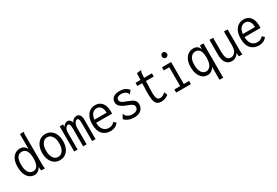

<svg xmlns="http://www.w3.org/2000/svg" viewBox="66 -1762 4368 3025"><g transform="rotate(-30 2250.0 -249.0)"><path d="M209 10Q167 10 128.5 -15Q90 -40 65 -93.5Q40 -147 40 -233Q40 -319 65.5 -371Q91 -423 131 -446Q171 -469 213 -469Q256 -469 286 -448Q316 -427 331 -391V-665H403V-658Q397 -652 395.5 -645Q394 -638 394 -621L395 -71Q395 -53 396 -35.5Q397 -18 404 0H338Q331 -17 329.5 -34Q328 -51 328 -69Q309 -34 279 -12Q249 10 209 10ZM220 -52Q277 -52 301.5 -101Q326 -150 326 -231Q326 -312 299 -361Q272 -410 215 -410Q161 -410 133 -367.5Q105 -325 105 -244Q105 -149 135 -100.5Q165 -52 220 -52Z M675 8Q619 8 576.5 -21Q534 -50 509.5 -103Q485 -156 485 -229Q485 -302 509.5 -355.5Q534 -409 576.5 -438Q619 -467 675 -467Q731 -467 774 -438Q817 -409 841 -355.5Q865 -302 865 -229Q865 -156 841 -103Q817 -50 774 -21Q731 8 675 8ZM675 -51Q728 -51 761.5 -99Q795 -147 795 -230Q795 -313 761.5 -360.5Q728 -408 675 -408Q623 -408 589.5 -360.5Q556 -313 556 -230Q556 -147 589 -99Q622 -51 675 -51Z M934 0V-457H996V-412Q1010 -437 1032 -452.5Q1054 -468 1078 -468Q1105 -468 1125 -449Q1145 -430 1151 -401Q1162 -431 1187.5 -449.5Q1213 -468 1243 -468Q1285 -468 1305 -435Q1325 -402 1323 -351V0H1261V-324Q1261 -366 1256 -385Q1251 -404 1243 -410Q1235 -416 1224 -416Q1207 -416 1192.5 -398.5Q1178 -381 1169 -354.5Q1160 -328 1160 -302V0H1097V-318Q1097 -375 1088 -394.5Q1079 -414 1054 -414Q1036 -414 1016 -385Q996 -356 996 -305V0Z M1595 10Q1503 10 1448.5 -49.5Q1394 -109 1394 -227Q1394 -307 1419 -360.5Q1444 -414 1486.5 -441Q1529 -468 1583 -468Q1631 -468 1668.5 -445.5Q1706 -423 1728 -375.5Q1750 -328 1750 -251Q1750 -242 1749.5 -234.5Q1749 -227 1748 -218H1459Q1462 -127 1501 -87Q1540 -47 1596 -47Q1660 -47 1701 -96L1739 -58Q1685 10 1595 10ZM1461 -274H1682Q1682 -340 1654.5 -377Q1627 -414 1578 -414Q1535 -414 1502.5 -381.5Q1470 -349 1461 -274Z M2024 10Q1970 10 1926.5 -7Q1883 -24 1850 -57L1886 -122L1891 -131L1897 -127Q1899 -119 1901.5 -110.5Q1904 -102 1915 -90Q1934 -71 1960 -59.5Q1986 -48 2026 -48Q2074 -48 2101.5 -68Q2129 -88 2129 -123Q2129 -152 2106.5 -171Q2084 -190 2027 -210Q1956 -234 1914 -267.5Q1872 -301 1872 -352Q1872 -404 1910.5 -436Q1949 -468 2025 -468Q2083 -468 2121 -450.5Q2159 -433 2189 -398L2151 -349L2145 -340L2139 -345Q2138 -353 2135.5 -361Q2133 -369 2122 -381Q2102 -398 2076.5 -406.5Q2051 -415 2027 -415Q1989 -415 1964 -400Q1939 -385 1939 -357Q1939 -332 1961.5 -311.5Q1984 -291 2054 -267Q2130 -240 2162.5 -211.5Q2195 -183 2195 -133Q2195 -72 2152 -31Q2109 10 2024 10Z M2520 8Q2467 8 2439 -18Q2411 -44 2402 -100.5Q2393 -157 2395 -248L2400 -396H2312V-454H2402L2406 -574L2476 -583L2486 -584L2487 -577Q2482 -570 2478.5 -563Q2475 -556 2473 -539L2467 -454H2610V-396H2468L2462 -243Q2459 -168 2465 -126.5Q2471 -85 2487 -68.5Q2503 -52 2530 -52Q2560 -52 2583.5 -65Q2607 -78 2631 -97L2651 -40Q2620 -15 2587.5 -3.5Q2555 8 2520 8Z M2789 0V-57H2895V-400H2795V-457H2961V-57H3058V0ZM2924 -555Q2905 -555 2891 -569.5Q2877 -584 2877 -604Q2877 -625 2890.5 -639.5Q2904 -654 2924 -654Q2944 -654 2958 -639Q2972 -624 2972 -604Q2972 -584 2958 -569.5Q2944 -555 2924 -555Z M3482 167V-70Q3463 -32 3430.5 -11Q3398 10 3357 10Q3308 10 3270 -19.5Q3232 -49 3209.5 -103Q3187 -157 3187 -230Q3187 -311 3212 -364Q3237 -417 3278 -443Q3319 -469 3368 -469Q3412 -469 3441 -447.5Q3470 -426 3485 -389V-457H3549V167ZM3369 -52Q3415 -52 3447.5 -96.5Q3480 -141 3480 -241Q3480 -335 3450.5 -373Q3421 -411 3376 -411Q3324 -411 3289.5 -368.5Q3255 -326 3255 -233Q3255 -147 3285.5 -99.5Q3316 -52 3369 -52Z M3799 11Q3736 11 3696.5 -38Q3657 -87 3658 -202L3659 -457H3725V-202Q3725 -140 3737 -106.5Q3749 -73 3769.5 -59.5Q3790 -46 3815 -46Q3858 -46 3890.5 -84.5Q3923 -123 3923 -205V-457H3989V-71Q3989 -53 3990 -35.5Q3991 -18 3998 0H3934Q3927 -17 3925.5 -34Q3924 -51 3924 -68Q3906 -31 3873 -10Q3840 11 3799 11Z M4295 10Q4203 10 4148.5 -49.5Q4094 -109 4094 -227Q4094 -307 4119 -360.5Q4144 -414 4186.5 -441Q4229 -468 4283 -468Q4331 -468 4368.5 -445.5Q4406 -423 4428 -375.5Q4450 -328 4450 -251Q4450 -242 4449.5 -234.5Q4449 -227 4448 -218H4159Q4162 -127 4201 -87Q4240 -47 4296 -47Q4360 -47 4401 -96L4439 -58Q4385 10 4295 10ZM4161 -274H4382Q4382 -340 4354.5 -377Q4327 -414 4278 -414Q4235 -414 4202.5 -381.5Q4170 -349 4161 -274Z"/></g></svg>

Font: Inconsolata SemiCondensed
Style: Regular
Weight: 400
Width: 4
Monospace: yes
Designer: Raph Levien, Cyreal, Brenton Simpson
Foundry: Raph Levien, Cyreal, Google
Version: Version 3.000; ttfautohint (v1.8.2.53-6de2)